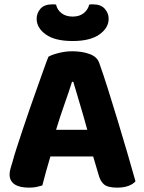

<svg xmlns="http://www.w3.org/2000/svg" viewBox="-20 -850 660 880"><path d="M407 -133H211Q200 -97 190.5 -62Q181 -27 174 0Q161 4 147 7Q133 10 113 10Q69 10 46.5 -5.5Q24 -21 24 -50Q24 -64 28 -77Q32 -90 37 -107Q44 -134 57 -174Q70 -214 85.5 -260.5Q101 -307 118 -356Q135 -405 151 -449.5Q167 -494 180 -531Q193 -568 202 -590Q217 -599 248.5 -607Q280 -615 311 -615Q356 -615 390.5 -602.5Q425 -590 435 -561Q454 -508 476 -438Q498 -368 520.5 -294Q543 -220 564 -148Q585 -76 601 -19Q590 -6 568.5 2Q547 10 517 10Q474 10 456.5 -5Q439 -20 431 -52ZM310 -475Q296 -430 275.5 -372.5Q255 -315 237 -255H380Q363 -318 345.5 -375.5Q328 -433 316 -475ZM313 -774Q344 -774 363.5 -789.5Q383 -805 389 -829Q394 -830 398 -830Q402 -830 407 -830Q442 -830 460 -810Q478 -790 478 -764Q478 -722 435.5 -692Q393 -662 313 -662Q232 -662 190 -692Q148 -722 148 -764Q148 -790 165.5 -810Q183 -830 219 -830Q224 -830 228 -830Q232 -830 237 -829Q242 -805 262 -789.5Q282 -774 313 -774Z"/></svg>

Font: Baloo Paaji 2
Style: Bold
Weight: 700
Designer: Shuchita Grover, Noopur Datye and Ek Type
Foundry: Ek Type
Version: Version 1.640;hotconv 1.0.111;makeotfexe 2.5.65597; ttfautoh